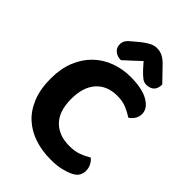

<svg xmlns="http://www.w3.org/2000/svg" viewBox="-248 -947 1069 1069"><g transform="rotate(45 287.0 -412.0)"><path d="M539 -522Q539 -499 527 -481.5Q515 -464 499 -454Q473 -471 442.5 -484Q412 -497 370 -497Q290 -497 245 -446.5Q200 -396 200 -303Q200 -207 247.5 -158.5Q295 -110 378 -110Q421 -110 451.5 -121.5Q482 -133 508 -149Q523 -137 532.5 -118.5Q542 -100 542 -77Q542 -57 531.5 -39.5Q521 -22 495 -10Q475 0 441 8.5Q407 17 357 17Q290 17 232 -2Q174 -21 131 -60Q88 -99 63.5 -159.5Q39 -220 39 -303Q39 -381 63.5 -441Q88 -501 130 -541.5Q172 -582 228 -603Q284 -624 348 -624Q439 -624 489 -595Q539 -566 539 -522ZM336 -737Q313 -716 289.5 -693.5Q266 -671 243 -651Q214 -651 195 -667Q176 -683 176 -708Q176 -728 185.5 -741.5Q195 -755 219 -774L254 -803Q280 -823 299.5 -832Q319 -841 338 -841Q362 -841 381.5 -831.5Q401 -822 421 -802L502 -718Q502 -686 485.5 -670Q469 -654 440 -654Q421 -654 406 -665.5Q391 -677 368 -701Z"/></g></svg>

Font: Baloo Da 2
Style: Bold
Weight: 700
Designer: Noopur Datye, Sulekha Rajkumar and Ek Type
Foundry: Ek Type
Version: Version 1.640;hotconv 1.0.111;makeotfexe 2.5.65597; ttfautoh